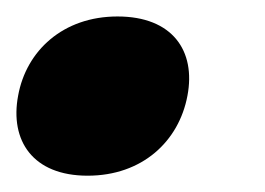

<svg xmlns="http://www.w3.org/2000/svg" viewBox="-39 -205 320 232"><path d="M66.9 7.3C132.8 7.3 177.2 -34.2 187.5 -89.4C197.8 -143.6 169.4 -185.1 103 -185.1C37.1 -185.1 -7.3 -143.6 -17.1 -89.4C-27.3 -35.2 0.5 7.3 66.9 7.3Z"/></svg>

Font: Roboto Flex Super Cond Black
Style: Italic
Weight: 900
Width: 3
Italic angle: -10°
Designer: Berlow after Robertson
Foundry: Google
Version: Version 3.200;Glyphs 3.3 (3311)